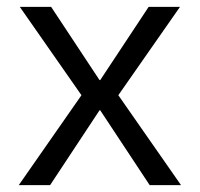

<svg xmlns="http://www.w3.org/2000/svg" viewBox="-20 -540 583 560"><path d="M34.7 0 217.6 -262.3 37.7 -520H129.1L270.3 -306.4H272.3L413.6 -520H505L325.1 -262.3L508 0H416.6L272.3 -218.3H270.3L126.1 0Z"/></svg>

Font: M PLUS 2 Thin
Style: Regular
Weight: 100
Designer: Coji Morishita
Foundry: UNDERFOREST DESIGN
Version: Version 1.001